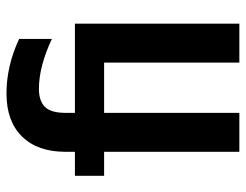

<svg xmlns="http://www.w3.org/2000/svg" viewBox="-103 -655 758 592"><g transform="rotate(-90 276.0 -359.0)"><path d="M224 0H104V-417H30V-507H104V-537Q104 -622 151 -670Q198 -718 283.5 -718Q369 -718 452 -679V-578Q367 -618 298 -618Q261 -618 242.5 -599.5Q224 -581 224 -536V-507H499V0H379V-417H224Z"/></g></svg>

Font: Hind Jalandhar SemiBold
Style: Regular
Weight: 600
Designer: Namrata Goyal
Foundry: Indian Type Foundry
Version: Version 0.702;PS 1.0;hotconv 1.0.81;makeotf.lib2.5.63406